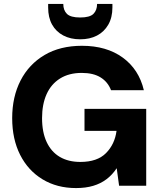

<svg xmlns="http://www.w3.org/2000/svg" viewBox="-20 -945 816 977"><path d="M367 12Q270 12 196.5 -32.5Q123 -77 82.5 -157Q42 -237 42 -344Q42 -452 84.5 -535Q127 -618 206.5 -665Q286 -712 397 -712Q522 -712 604.5 -652Q687 -592 712 -486H545Q529 -528 492 -551Q455 -574 396 -574Q331 -574 285.5 -545.5Q240 -517 217 -465.5Q194 -414 194 -344Q194 -272 217.5 -222Q241 -172 284.5 -146.5Q328 -121 389 -121Q475 -121 519.5 -166Q564 -211 573 -279H410V-391H724V0H586L574 -88H573Q552 -56 522.5 -33.5Q493 -11 454.5 0.5Q416 12 367 12ZM388 -745Q339 -745 302 -764.5Q265 -784 245 -820Q225 -856 225 -907V-925H302Q302 -893 320.5 -874.5Q339 -856 388 -856Q437 -856 455.5 -874.5Q474 -893 474 -925H552V-907Q552 -856 531 -819.5Q510 -783 473.5 -764Q437 -745 388 -745Z"/></svg>

Font: DM Sans 28pt Black
Style: Regular
Weight: 900
Version: Version 4.004;gftools[0.9.30]